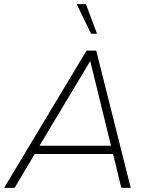

<svg xmlns="http://www.w3.org/2000/svg" viewBox="-23 -914 736 934"><path d="M-3 0 398 -668H445L613 0H567L527 -165H146L48 0ZM169 -205H517L416 -617ZM420 -750 350 -894H395L449 -750Z"/></svg>

Font: Gantari ExtraLight
Style: Italic
Weight: 250
Italic angle: -10°
Designer: Anugrah Pasau
Foundry: Lafontype
Version: Version 1.000